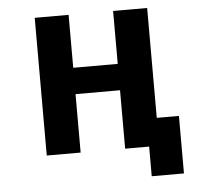

<svg xmlns="http://www.w3.org/2000/svg" viewBox="-59 -796 1117 1020"><g transform="rotate(-5 500.0 -285.5)"><path d="M581.1 -309.6H343.8V2H163.1V-732.4H343.8V-450.2H581.1V-732.4H762.7V-146.5H880.9V160.2H709V2H702.1H581.1Z"/></g></svg>

Font: GenEi Gothic M Heavy
Style: Regular
Weight: 800
Designer: o_tamon (Modified); [Source Han Sans]
Ryoko NISHIZUKA  (kana & ideographs); Paul D. Hunt (Latin, Greek & Cyrillic); Wenl
Version: Version 1.1a;Original Version 1.004